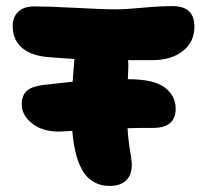

<svg xmlns="http://www.w3.org/2000/svg" viewBox="-20 -632 665 635"><path d="M175.8 -196.8Q119.1 -196.8 85.4 -224.4Q51.8 -252 51.8 -286.1Q51.8 -315.4 67.9 -330.8Q84 -346.2 124 -351.1Q194.3 -359.4 220.2 -361.8Q222.7 -393.6 226.1 -437Q161.6 -440.9 132.8 -443.8Q78.6 -449.7 50.3 -476.1Q22 -502.4 22 -545.9Q22 -575.7 40.3 -593.3Q58.6 -610.8 94.2 -610.8Q141.6 -610.8 230.7 -606Q319.8 -601.1 365.2 -601.1Q393.6 -601.1 451.2 -606.4Q508.8 -611.8 550.8 -611.8Q623 -611.8 623 -543.9Q623 -493.2 584.7 -463.1Q546.4 -433.1 483.9 -433.1H403.8Q405.3 -415 403.8 -393.1Q403.8 -389.2 403.3 -381.6Q402.8 -374 402.8 -370.1Q488.3 -370.1 524.7 -342.8Q561 -315.4 561 -272.9Q561 -209 486.8 -209Q426.8 -209 401.9 -208Q403.8 -171.4 409.9 -135.5Q416 -99.6 416 -88.9Q416 -53.2 397.2 -35.2Q378.4 -17.1 342.8 -17.1Q304.2 -17.1 276.6 -39.6Q249 -62 232.9 -116.2Q221.7 -159.7 219.2 -199.2Q176.3 -196.8 175.8 -196.8Z"/></svg>

Font: Shantell Sans Irregular Bouncy
Style: Regular
Weight: 800
Designer: Stephen Nixon, Anya Danilova, Shantell Martin
Foundry: Arrow Type
Version: Version 1.006;[9816181b4]